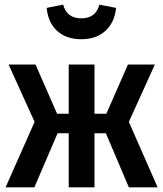

<svg xmlns="http://www.w3.org/2000/svg" viewBox="-20 -807 703 827"><path d="M181 -773 252 -787Q268 -728 330 -728Q393 -728 408 -787L480 -773Q474 -711 434.5 -674.5Q395 -638 330 -638Q265 -638 226 -674Q187 -710 181 -773ZM647 -529 535 -282 659 0H535L436 -233H387V0H276V-233H228L128 0H4L129 -282L17 -529H133L226 -317H276V-529H387V-317H438L531 -529Z"/></svg>

Font: Fira Sans Condensed Medium
Style: Regular
Weight: 500
Width: 3
Designer: Carrois Corporate & Edenspiekermann AG
Foundry: Carrois Corporate GbR & Edenspiekermann AG
Version: Version 4.203;PS 004.203;hotconv 1.0.88;makeotf.lib2.5.64775